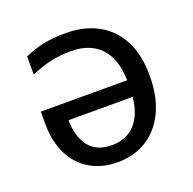

<svg xmlns="http://www.w3.org/2000/svg" viewBox="-104 -651 771 767"><g transform="rotate(-20 282.0 -268.0)"><path d="M251 -546Q328 -546 386 -515Q444 -484 476.5 -423Q509 -362 509 -272Q509 -184 479.5 -121Q450 -58 396.5 -24Q343 10 272 10Q204 10 154 -20Q104 -50 77.5 -104.5Q51 -159 51 -232V-285H418Q416 -376 371.5 -423.5Q327 -471 247 -471Q196 -471 156.5 -461.5Q117 -452 75 -434V-511Q116 -529 156 -537.5Q196 -546 251 -546ZM143 -215Q144 -147 175 -104.5Q206 -62 273 -62Q336 -62 372.5 -102.5Q409 -143 416 -215Z"/></g></svg>

Font: Noto Sans Living
Style: Regular
Weight: 400
Designer: Monotype Design Team
Foundry: Monotype Imaging Inc.
Version: Version 2.013; ttfautohint (v1.8.4.7-5d5b)